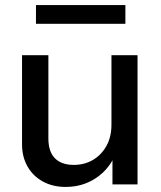

<svg xmlns="http://www.w3.org/2000/svg" viewBox="-20 -728 636 758"><path d="M239 10Q188 10 149 -11.5Q110 -33 88.5 -71Q67 -109 67 -158V-510H171V-182Q171 -129 197 -103Q223 -77 271 -77Q314 -77 347.5 -97Q381 -117 400.5 -152.5Q420 -188 420 -235L433 -113Q408 -57 356.5 -23.5Q305 10 239 10ZM424 0V-120H420V-510H523V0ZM122 -634V-708H475V-634Z"/></svg>

Font: Instrument Sans Medium
Style: Regular
Weight: 500
Designer: Rodrigo Fuenzalida
Foundry: fragTYPE
Version: Version 1.000;gftools[0.9.28]